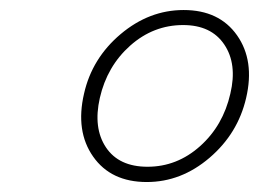

<svg xmlns="http://www.w3.org/2000/svg" viewBox="-20 -717 537 387"><path d="M275.9 -350.1Q203.6 -350.1 167.7 -401.4Q131.8 -452.6 149.4 -528.3Q165.5 -599.6 223.1 -648.2Q280.8 -696.8 350.1 -696.8Q421.9 -696.8 457.8 -645.8Q493.7 -594.7 476.1 -519.5Q459.5 -447.8 402.3 -398.9Q345.2 -350.1 275.9 -350.1ZM277.3 -380.9Q336.9 -380.9 383.3 -422.4Q429.7 -463.9 444.3 -528.3Q458.5 -587.9 432.1 -627.2Q405.8 -666.5 349.1 -666.5Q289.1 -666.5 242.4 -625Q195.8 -583.5 181.2 -519.5Q167.5 -459 193.6 -419.9Q219.7 -380.9 277.3 -380.9Z"/></svg>

Font: HK Grotesk Light Legacy Italic
Style: Regular
Weight: 300
Italic angle: -13°
Designer: Alfredo Marco Pradil
Foundry: Hanken Design Co.
Version: Version 2.022;PS 002.022;hotconv 1.0.88;makeotf.lib2.5.64775